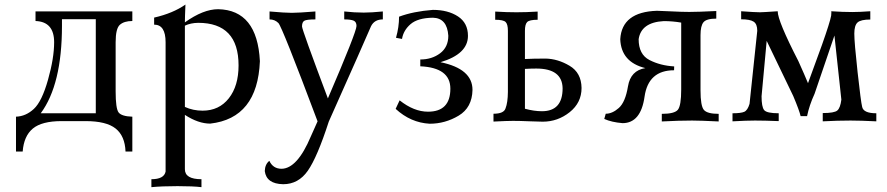

<svg xmlns="http://www.w3.org/2000/svg" viewBox="-20 -522 3818 826"><path d="M549.3 129.9H520Q517.6 63 477.5 31Q437.5 -1 347.7 -1H245.6Q159.7 -1 121.1 31.2Q82.5 63.5 77.6 129.9H48.8V-20Q91.3 -21.5 125.7 -53.5Q160.2 -85.4 186.5 -178.7Q212.9 -272 212.9 -340.3Q212.9 -428.7 132.8 -431.6V-473.1H549.3V-431.6Q514.2 -431.6 495.8 -415.5Q477.5 -399.4 477.5 -340.3V-128.9Q477.5 -55.2 490.2 -38.3Q502.9 -21.5 549.3 -20ZM392.1 -34.7V-439.5H246.6V-411.1Q246.6 -158.2 155.3 -34.7Z M846.7 283.2Q811.5 278.8 743.7 278.8Q676.3 278.8 631.3 283.2V249Q685.5 249 692.4 216.3V-340.3Q692.4 -416 643.1 -416V-446.3Q724.1 -464.8 777.8 -502.4Q775.4 -447.8 775.4 -425.8Q854.5 -482.4 918.5 -482.4Q1086.9 -479 1098.1 -258.8Q1087.9 -13.2 884.3 9.8Q833 9.8 775.4 -27.8V206.1Q775.4 249 846.7 249ZM851.6 -45.9Q922.4 -45.9 964.4 -99.1Q1006.3 -152.3 1006.3 -240.7Q1006.3 -423.8 832.5 -423.8Q800.3 -423.3 775.4 -411.6V-62Q810.5 -45.9 851.6 -45.9Z M1198.2 270.5Q1126 269 1119.1 213.9Q1120.1 184.6 1138.7 169.9Q1154.3 203.6 1190.4 204.1Q1258.8 204.1 1317.4 64.5L1346.2 0Q1193.4 -407.2 1177.7 -422.9Q1162.1 -438.5 1139.6 -438.5V-472.7Q1206.1 -466.8 1235.4 -466.8Q1263.7 -466.8 1336.9 -472.7V-438.5Q1298.8 -438.5 1289.1 -432.6Q1279.3 -426.8 1279.3 -408.2Q1279.3 -394.5 1390.6 -98.6Q1513.7 -384.8 1513.7 -410.2Q1513.7 -427.7 1501.5 -433.1Q1489.3 -438.5 1460.9 -438.5V-472.7Q1504.9 -467.8 1544.9 -467.8Q1577.1 -467.8 1627 -472.7V-438.5Q1590.8 -438.5 1576.2 -409.2Q1547.9 -342.8 1394.5 1Q1344.7 154.8 1304.2 212.6Q1263.7 270.5 1198.2 270.5Z M1828.6 10.3Q1746.6 5.9 1682.1 -53.7L1699.2 -90.3Q1760.7 -41.5 1821.3 -41.5Q1917.5 -41.5 1917.5 -140.6Q1917.5 -231 1788.1 -236.8V-266.1Q1837.9 -266.1 1873.3 -292.7Q1908.7 -319.3 1908.7 -368.2Q1903.8 -444.3 1842.3 -445.8Q1776.9 -444.8 1746.1 -418Q1715.3 -391.1 1709.5 -354.5L1683.6 -359.4Q1696.8 -405.3 1696.8 -450.2Q1758.3 -473.1 1842.3 -479.5Q1907.2 -479.5 1950.2 -451.4Q1993.2 -423.3 1993.2 -367.7Q1993.2 -289.6 1875 -254.4Q2012.7 -226.1 2012.7 -135.3Q2011.2 -59.1 1953.1 -24.4Q1895 10.3 1828.6 10.3Z M2314.9 1.5Q2299.3 1.5 2257.3 -0.2Q2215.3 -2 2187 -2Q2162.6 -2 2103 1V-32.7Q2147.5 -32.7 2154.8 -55.7Q2164.6 -80.6 2165 -126.5V-389.6Q2165 -417.5 2155.3 -427.2Q2145.5 -437 2110.4 -437V-472.2Q2159.7 -469.2 2201.7 -469.2Q2243.7 -469.2 2293 -472.2V-437Q2257.8 -437 2248 -427.2Q2238.3 -417.5 2238.3 -389.6V-268.1Q2273.9 -270 2327.1 -270Q2379.9 -269 2430.4 -239Q2481 -209 2481.9 -143.6Q2481.9 -80.1 2430.7 -39.3Q2379.4 1.5 2314.9 1.5ZM2311.5 -43.5Q2400.4 -43.5 2400.4 -142.1Q2398.9 -227.1 2287.1 -227.1Q2265.6 -227.1 2238.3 -225.6V-54.2Q2277.3 -43.5 2311.5 -43.5Z M2658.2 7.8Q2611.3 3.9 2579.6 -10.3L2585.9 -32.7Q2614.3 -32.7 2642.3 -57.6Q2670.4 -82.5 2681.6 -150.6Q2692.9 -218.8 2756.3 -229Q2651.9 -254.9 2648.4 -353.5Q2655.3 -470.7 2806.2 -475.6Q2821.3 -475.6 2867.7 -473.1Q2914.1 -470.7 2945.3 -470.7Q2982.9 -470.7 3061.5 -474.6V-441.9Q3019.5 -441.9 3006.6 -426.5Q2993.7 -411.1 2993.7 -371.1V-133.3Q2993.7 -66.4 3008.1 -49.3Q3022.5 -32.2 3071.8 -32.2V0.5Q2991.7 -3.4 2957.5 -3.4Q2901.4 -3.4 2827.1 0.5V-32.2Q2881.8 -32.2 2896.2 -49.8Q2910.6 -67.4 2910.6 -137.2V-424.8Q2873.5 -431.2 2835.4 -431.2Q2738.3 -425.8 2727.5 -353.5Q2727.5 -287.6 2774.2 -263.7Q2820.8 -239.7 2880.4 -236.3L2879.9 -219.7Q2769 -219.7 2752.9 -106Q2736.8 7.8 2658.2 7.8Z M3750 0Q3681.2 -3.4 3639.2 -3.4Q3584 -3.4 3519.5 0V-35.6Q3569.8 -35.6 3582.5 -46.9Q3595.2 -58.1 3599.6 -93.3L3569.8 -369.1L3484.4 -118.7Q3461.4 -68.4 3452.1 -22.5H3424.3Q3418.9 -46.4 3392.6 -108.9L3278.3 -346.2L3256.3 -107.9Q3256.3 -62.5 3267.3 -48.6Q3278.3 -34.7 3330.1 -34.7V-1Q3268.6 -3.4 3228 -3.4Q3191.9 -3.4 3131.3 0V-34.7Q3167.5 -34.7 3181.9 -41Q3196.3 -47.4 3204.6 -75.2L3237.8 -389.6Q3237.8 -418.5 3222.4 -428.7Q3207 -439 3168.5 -439V-473.6Q3229.5 -469.2 3249.5 -469.2Q3261.2 -469.2 3325.7 -473.6Q3325.7 -432.1 3414.6 -259.3Q3441.9 -198.7 3456.1 -164.1L3516.1 -328.6Q3550.8 -426.8 3555.7 -454.6L3556.6 -468.3L3556.2 -473.6Q3606.4 -470.2 3646.5 -470.2Q3677.2 -470.2 3724.1 -473.6V-438Q3683.1 -438 3669.2 -425.3Q3655.3 -412.6 3655.3 -377.4Q3655.3 -339.8 3669.4 -211.7Q3683.6 -83.5 3689 -62.5Q3694.3 -34.7 3750 -34.7Z"/></svg>

Font: Almanac
Style: Regular
Weight: 400
Designer: Eden's Almanac
Version: Version 3.501;March 28, 2021;FontCreator 13.0.0.2683 64-bit